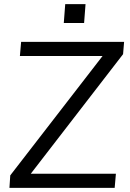

<svg xmlns="http://www.w3.org/2000/svg" viewBox="-20 -916 636 936"><path d="M580 -652 130 -69H545L539 0H26L30 -61L480 -643H77L83 -712H585ZM397 -896 390 -804H291L298 -896Z"/></svg>

Font: Muli
Style: Italic
Weight: 400
Italic angle: -4.541°
Designer: Vernon Adams
Foundry: Vernon Adams
Version: Version 2.001